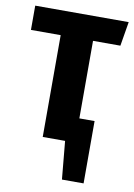

<svg xmlns="http://www.w3.org/2000/svg" viewBox="-80 -582 556 795"><g transform="rotate(10 198.0 -185.0)"><path d="M264 -428V-102H328V160H237L222 0H128V-428H3V-530H396L379 -428Z"/></g></svg>

Font: Fira Sans Compressed SemiBold
Style: Regular
Weight: 600
Width: 1
Designer: bBox Type GmbH & Carrois Corporate GbR & Edenspiekermann AG
Foundry: bBox Type GmbH & Carrois Corporate GbR & Edenspiekermann AG
Version: Version 4.301